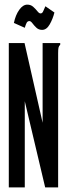

<svg xmlns="http://www.w3.org/2000/svg" viewBox="-20 -809 290 829"><path d="M18 -623H86L164 -279V-623H240V-616Q234 -610 232.5 -603Q231 -596 231 -579V0H175L87 -372V0H18ZM176 -782 215 -755Q208 -727 194.5 -703.5Q181 -680 162 -680Q147 -680 137 -689.5Q127 -699 120 -708.5Q113 -718 107 -718Q99 -718 95 -710.5Q91 -703 87 -689L40 -710Q47 -744 63 -766.5Q79 -789 98 -789Q113 -789 123.5 -779.5Q134 -770 141.5 -760.5Q149 -751 155 -751Q163 -751 167 -761.5Q171 -772 176 -782Z"/></svg>

Font: Inconsolata UltraCondensed ExtraBold
Style: Regular
Weight: 800
Width: 1
Monospace: yes
Designer: Raph Levien, Cyreal, Brenton Simpson
Foundry: Raph Levien, Cyreal, Google
Version: Version 3.001; ttfautohint (v1.8.2.53-6de2)